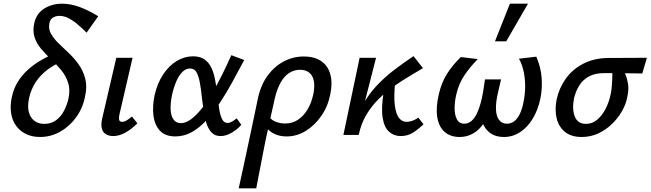

<svg xmlns="http://www.w3.org/2000/svg" viewBox="-20 -731 3524 1040"><path d="M197 11Q154 11 121 -5Q88 -21 67 -50Q46 -79 40 -118.5Q34 -158 44 -205Q54 -252 77 -288.5Q100 -325 130.5 -352.5Q161 -380 192.5 -399Q224 -418 250.5 -430Q277 -442 292 -448L321 -399Q277 -383 238.5 -354.5Q200 -326 174 -287Q148 -248 137 -198Q128 -153 136.5 -122.5Q145 -92 167 -76Q189 -60 220 -60Q257 -60 283.5 -79.5Q310 -99 326.5 -130.5Q343 -162 351 -197Q361 -246 349 -283Q337 -320 312 -350.5Q287 -381 257.5 -409Q228 -437 203.5 -465.5Q179 -494 167.5 -528.5Q156 -563 166 -608Q179 -660 221 -685.5Q263 -711 316 -711Q363 -711 411.5 -693Q460 -675 512 -643L449 -554Q428 -575 404 -596Q380 -617 354 -631Q328 -645 302 -645Q283 -645 267.5 -636Q252 -627 248 -607Q241 -576 255.5 -549.5Q270 -523 296.5 -497Q323 -471 352.5 -443.5Q382 -416 406.5 -381.5Q431 -347 442 -304Q453 -261 440 -205Q427 -142 390.5 -93Q354 -44 304 -16.5Q254 11 197 11Z M593 6Q571 6 554.5 -3.5Q538 -13 532 -33.5Q526 -54 533 -87L610 -418H698L627 -111Q623 -93 625.5 -82Q628 -71 642 -71Q653 -71 665 -78Q677 -85 695 -100L724 -63Q690 -29 657 -11.5Q624 6 593 6Z M930 8Q875 8 846 -23.5Q817 -55 811 -106.5Q805 -158 818 -218Q833 -282 864.5 -329Q896 -376 938 -401Q980 -426 1025 -426Q1064 -426 1087.5 -409.5Q1111 -393 1124.5 -365Q1138 -337 1144.5 -302Q1151 -267 1156 -231Q1161 -188 1166 -150Q1171 -112 1181.5 -88.5Q1192 -65 1212 -65Q1223 -65 1236 -72Q1249 -79 1262 -90L1287 -55Q1268 -32 1236.5 -13Q1205 6 1175 6Q1145 6 1127 -12.5Q1109 -31 1099 -61Q1089 -91 1083.5 -127.5Q1078 -164 1074 -200Q1069 -250 1062 -286Q1055 -322 1043.5 -341Q1032 -360 1009 -360Q986 -360 967 -340.5Q948 -321 934 -288Q920 -255 911 -213Q902 -166 904.5 -133Q907 -100 921 -82Q935 -64 960 -64Q987 -64 1016 -86Q1045 -108 1074 -144.5Q1103 -181 1131 -229Q1159 -277 1184.5 -329Q1210 -381 1233 -432L1303 -406Q1271 -346 1238.5 -286.5Q1206 -227 1171 -174Q1136 -121 1098.5 -80Q1061 -39 1019 -15.5Q977 8 930 8Z M1273 289Q1287 225 1300.5 163.5Q1314 102 1326.5 41.5Q1339 -19 1352 -78.5Q1365 -138 1377 -198Q1393 -272 1430 -322Q1467 -372 1517.5 -398.5Q1568 -425 1625 -425Q1684 -425 1720.5 -399.5Q1757 -374 1769.5 -327.5Q1782 -281 1769 -220Q1756 -154 1720 -102.5Q1684 -51 1635.5 -21.5Q1587 8 1533 8Q1501 8 1476.5 -1.5Q1452 -11 1435.5 -26.5Q1419 -42 1413 -58L1439 -98Q1452 -79 1476 -70.5Q1500 -62 1524 -62Q1563 -62 1593.5 -82Q1624 -102 1645.5 -137.5Q1667 -173 1677 -220Q1690 -285 1670.5 -319Q1651 -353 1605 -353Q1574 -353 1547.5 -336.5Q1521 -320 1501 -285.5Q1481 -251 1469 -200Q1451 -119 1438.5 -63.5Q1426 -8 1417.5 34Q1409 76 1402 112.5Q1395 149 1387 190.5Q1379 232 1368 289Z M1891 0Q1904 -85 1937 -148.5Q1970 -212 2015.5 -261.5Q2061 -311 2113.5 -351Q2166 -391 2220 -427L2271 -362Q2236 -341 2195 -316.5Q2154 -292 2112 -262.5Q2070 -233 2031.5 -195Q1993 -157 1964.5 -109.5Q1936 -62 1923 0ZM1840 0 1928 -418H2017L1910 0ZM2150 6Q2115 6 2088.5 -16.5Q2062 -39 2053 -91Q2044 -143 2058 -232L2122 -300Q2112 -211 2118.5 -161Q2125 -111 2142 -91Q2159 -71 2182 -71Q2192 -71 2204 -74Q2216 -77 2227 -82.5Q2238 -88 2246 -94L2274 -58Q2244 -29 2215.5 -11.5Q2187 6 2150 6Z M2469 11Q2420 11 2388.5 -16.5Q2357 -44 2348.5 -96Q2340 -148 2357 -221Q2371 -282 2400 -329Q2429 -376 2476 -422L2568 -411Q2530 -373 2497.5 -326Q2465 -279 2451 -217Q2443 -182 2442.5 -146Q2442 -110 2454.5 -85.5Q2467 -61 2495 -61Q2517 -61 2534 -76Q2551 -91 2563 -116Q2575 -141 2583.5 -172.5Q2592 -204 2597 -235L2607 -301H2694L2678 -232Q2665 -177 2666.5 -139Q2668 -101 2683.5 -81Q2699 -61 2725 -61Q2749 -61 2766.5 -75Q2784 -89 2796.5 -115.5Q2809 -142 2816 -180Q2824 -218 2824.5 -259.5Q2825 -301 2817 -341Q2809 -381 2791 -413L2885 -424Q2910 -367 2914 -308.5Q2918 -250 2907 -197Q2894 -135 2865.5 -88Q2837 -41 2797 -15Q2757 11 2710 11Q2651 11 2618.5 -25.5Q2586 -62 2584 -117L2625 -109Q2598 -48 2558.5 -18.5Q2519 11 2469 11ZM2661 -507 2742 -711H2840L2722 -507Z M3131 11Q3075 11 3041 -16Q3007 -43 2995.5 -89Q2984 -135 2995 -192Q3008 -253 3044 -304Q3080 -355 3138.5 -385.5Q3197 -416 3274 -417L3484 -418L3459 -333Q3400 -334 3350.5 -334.5Q3301 -335 3253 -335Q3205 -335 3172 -318Q3139 -301 3119 -270Q3099 -239 3089 -198Q3078 -137 3094 -98.5Q3110 -60 3154 -60Q3189 -60 3216 -83.5Q3243 -107 3261.5 -144Q3280 -181 3288 -222Q3291 -234 3293 -253.5Q3295 -273 3296 -294.5Q3297 -316 3297 -334.5Q3297 -353 3295 -361L3350 -373Q3357 -353 3367 -329.5Q3377 -306 3382 -276Q3387 -246 3377 -202Q3370 -165 3348 -127Q3326 -89 3293.5 -58Q3261 -27 3220 -8Q3179 11 3131 11Z"/></svg>

Font: Ysabeau Infant SemiBold
Style: Italic
Weight: 600
Italic angle: -12°
Designer: Christian Thalmann (Catharsis Fonts)
Version: Version 2.002; featfreeze: ss01,ss02,lnum